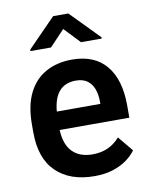

<svg xmlns="http://www.w3.org/2000/svg" viewBox="-85 -813 694 886"><g transform="rotate(-10 262.0 -370.0)"><path d="M261.2 -684.1 190.9 -609.9H94.7V-616.7L225.6 -750.5H296.9L428.7 -615.7V-609.9H331.5ZM490.7 -286.1V-228H164.1Q167.5 -158.7 201.2 -124.8Q234.9 -90.8 295.4 -90.8Q374 -90.8 422.9 -147.5L481.4 -76.7Q465.3 -54.2 438.7 -34.7Q412.1 -15.1 374.3 -2.7Q336.4 9.8 286.6 9.8Q172.4 9.8 107.4 -53Q42.5 -115.7 42.5 -237.8V-274.9Q42.5 -362.8 71.3 -421.1Q100.1 -479.5 152.8 -508.8Q205.6 -538.1 276.4 -538.1Q381.3 -538.1 436 -472.4Q490.7 -406.7 490.7 -286.1ZM370.1 -314V-326.2Q369.6 -359.9 359.9 -385.3Q350.1 -410.6 329.8 -425Q309.6 -439.5 276.9 -439.5Q176.8 -439.5 166 -314Z"/></g></svg>

Font: Robert Sans
Style: Bold
Weight: 700
Designer: Christian Robertson (extended by Adam Twardoch)
Foundry: Google
Version: Version 12.135;April 2, 2019;FontCreator 11.5.0.2425 64-bit;